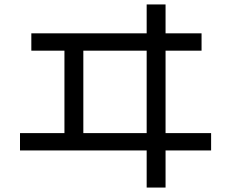

<svg xmlns="http://www.w3.org/2000/svg" viewBox="-20 -792 1040 864"><path d="M70 -115V-193H270V-564H121V-642H640V-772H725V-642H887V-564H725V-193H930V-115H725V52H640V-115ZM355 -193H640V-564H355Z"/></svg>

Font: Murecho
Style: Regular
Weight: 400
Designer: Neil Summerour
Foundry: Positype
Version: Version 1.010; ttfautohint (v1.8.3)